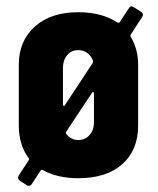

<svg xmlns="http://www.w3.org/2000/svg" viewBox="-20 -561 506 613"><path d="M65 30 43 16Q39 13 38 8.5Q37 4 40 -1L72 -50Q74 -54 71 -57Q40 -99 40 -160V-354Q40 -430 91 -476Q142 -522 230 -522Q305 -522 355 -489Q359 -487 362 -490L391 -534Q397 -545 407 -538L431 -523Q440 -517 434 -507L397 -450Q396 -447 397 -444Q421 -405 421 -354V-160Q421 -82 370.5 -37Q320 8 230 8Q163 8 117 -18Q113 -20 110 -17L82 26Q79 31 74 32Q69 33 65 30ZM187 -225 276 -360Q278 -364 277 -367Q271 -383 258.5 -392Q246 -401 230 -401Q208 -401 194.5 -385Q181 -369 181 -344V-227Q181 -224 183.5 -223Q186 -222 187 -225ZM191 -134Q206 -114 230 -114Q252 -114 266 -130Q280 -146 280 -171V-263Q280 -266 277.5 -267Q275 -268 274 -265L191 -140Q190 -137 191 -134Z"/></svg>

Font: Barlow Condensed
Style: Bold
Weight: 700
Width: 3
Designer: Jeremy Tribby
Foundry: Tribby Type
Version: Version 1.500